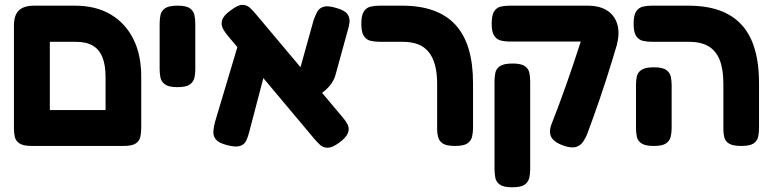

<svg xmlns="http://www.w3.org/2000/svg" viewBox="-20 -609 3266 813"><path d="M115 9Q78 9 62 -2Q46 -13 42.5 -30.5Q39 -48 39 -67V-501Q39 -545 60 -565Q81 -585 125 -585H297Q385 -585 447.5 -548.5Q510 -512 544 -445Q578 -378 578 -285V-68Q578 -48 574.5 -30.5Q571 -13 555.5 -2Q540 9 503 9Q467 9 451 -1Q435 -11 431 -27.5Q427 -44 427 -61V-282Q427 -334 413.5 -367Q400 -400 372.5 -416Q345 -432 300 -432H191V-68Q191 -48 187 -30.5Q183 -13 167.5 -2Q152 9 115 9ZM108 9 109 -143H508L509 9Z M731 -240Q695 -240 679 -251.5Q663 -263 659.5 -280Q656 -297 656 -316V-509Q656 -528 659.5 -545.5Q663 -563 679 -574Q695 -585 732 -585Q769 -585 784.5 -573.5Q800 -562 803.5 -544.5Q807 -527 807 -508V-315Q807 -296 803 -279Q799 -262 783.5 -251Q768 -240 731 -240Z M1418 -6Q1388 16 1368.5 16.5Q1349 17 1336 5Q1323 -7 1311 -21L946 -456Q932 -472 923.5 -489Q915 -506 921 -525Q927 -544 958 -566Q988 -589 1007 -588.5Q1026 -588 1039.5 -575Q1053 -562 1067 -545L1432 -111Q1445 -96 1452.5 -80.5Q1460 -65 1453.5 -46.5Q1447 -28 1418 -6ZM943 6Q907 -3 894.5 -18Q882 -33 883.5 -52.5Q885 -72 890 -91L993 -436L1120 -373L1035 -49Q1030 -29 1022.5 -13Q1015 3 996.5 9Q978 15 943 6ZM1293 -174 1232 -251 1308 -524Q1315 -544 1323.5 -559.5Q1332 -575 1350.5 -580.5Q1369 -586 1405 -575Q1440 -565 1451 -549.5Q1462 -534 1460 -515Q1458 -496 1451 -475L1399 -286Q1391 -264 1377.5 -247.5Q1364 -231 1343 -215Q1322 -199 1293 -174Z M1907 9Q1871 9 1855.5 -1Q1840 -11 1835.5 -27.5Q1831 -44 1831 -61V-255Q1831 -300 1822 -333.5Q1813 -367 1795 -389Q1777 -411 1750 -421.5Q1723 -432 1685 -432H1588Q1568 -432 1550 -436Q1532 -440 1521 -456Q1510 -472 1510 -508Q1510 -545 1521 -561Q1532 -577 1549.5 -581Q1567 -585 1587 -585H1683Q1759 -585 1815.5 -564.5Q1872 -544 1909 -503.5Q1946 -463 1964.5 -401.5Q1983 -340 1983 -257V-68Q1983 -48 1979 -30.5Q1975 -13 1959.5 -2Q1944 9 1907 9Z M2373 10Q2329 -4 2315.5 -26.5Q2302 -49 2316 -85Q2331 -123 2346.5 -164.5Q2362 -206 2377.5 -250Q2393 -294 2408 -338.5Q2423 -383 2437 -426.5Q2451 -470 2464 -511L2593 -422Q2582 -385 2570 -346Q2558 -307 2545 -266.5Q2532 -226 2518.5 -187Q2505 -148 2492 -111.5Q2479 -75 2467 -43Q2460 -25 2449.5 -9.5Q2439 6 2421.5 12.5Q2404 19 2373 10ZM2149 184Q2113 184 2097 173Q2081 162 2077.5 144Q2074 126 2074 107V-265Q2074 -284 2077.5 -301Q2081 -318 2097 -329Q2113 -340 2150 -340Q2187 -340 2202.5 -329Q2218 -318 2221.5 -300.5Q2225 -283 2225 -264V108Q2225 127 2221 144.5Q2217 162 2201.5 173Q2186 184 2149 184ZM2587 -404 2458 -433H2403H2139Q2120 -433 2102 -437Q2084 -441 2073 -457Q2062 -473 2062 -509Q2062 -546 2073 -562Q2084 -578 2102 -581.5Q2120 -585 2138 -585H2468Q2522 -585 2554.5 -562Q2587 -539 2596 -498Q2605 -457 2587 -404Z M3119 9Q3083 9 3067 -1Q3051 -11 3047 -27.5Q3043 -44 3043 -61V-255Q3043 -316 3027.5 -355Q3012 -394 2980 -413Q2948 -432 2898 -432H2740Q2720 -432 2702.5 -436Q2685 -440 2674 -456Q2663 -472 2663 -508Q2663 -545 2674 -561Q2685 -577 2702.5 -581Q2720 -585 2739 -585H2895Q2996 -585 3062.5 -549Q3129 -513 3161.5 -440.5Q3194 -368 3194 -257V-68Q3194 -48 3190.5 -30.5Q3187 -13 3171.5 -2Q3156 9 3119 9ZM2748 9Q2712 9 2696 -2Q2680 -13 2676.5 -30.5Q2673 -48 2673 -67V-249Q2673 -268 2676.5 -285Q2680 -302 2696 -313Q2712 -324 2749 -324Q2786 -324 2801.5 -312.5Q2817 -301 2820.5 -284Q2824 -267 2824 -248V-66Q2824 -47 2820 -30Q2816 -13 2800.5 -2Q2785 9 2748 9Z"/></svg>

Font: Fredoka Light SemiBold
Style: Regular
Weight: 600
Version: Version 2.001